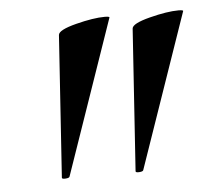

<svg xmlns="http://www.w3.org/2000/svg" viewBox="-36 -678 455 423"><g transform="rotate(-5 191.5 -466.0)"><path d="M210 -640Q222 -640 220 -637L102 -296Q101 -293 93 -292.5Q85 -292 85 -295L106 -609Q107 -620 146 -630Q185 -640 210 -640ZM373 -640Q385 -640 383 -637L265 -296Q264 -293 256 -292.5Q248 -292 248 -295L269 -609Q270 -620 309 -630Q348 -640 373 -640Z"/></g></svg>

Font: Cormorant Garamond
Style: Bold Italic
Weight: 700
Italic angle: -10°
Designer: Christian Thalmann (Catharsis Fonts)
Foundry: Catharsis Fonts
Version: Version 4.000